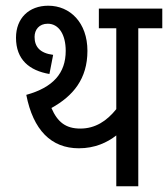

<svg xmlns="http://www.w3.org/2000/svg" viewBox="-20 -652 588 672"><path d="M464 -553H548V-622H326V-553H387V-270C354 -229 314 -202 261 -202C210 -202 181 -225 160 -274C236 -316 286 -376 286 -474C286 -573 225 -632 149 -632C81 -632 36 -588 36 -520C36 -443 83 -405 153 -393L166 -460C119 -466 101 -489 101 -523C101 -548 117 -569 147 -569C186 -569 210 -531 210 -474C210 -396 166 -346 72 -320C96 -197 159 -133 256 -133C312 -133 355 -153 387 -178V0H464Z"/></svg>

Font: Noto Sans Devanagari UI Condensed
Style: Regular
Weight: 400
Width: 3
Designer: Jelle Bosma - Monotype Design Team
Foundry: Monotype Imaging Inc.
Version: Version 2.003